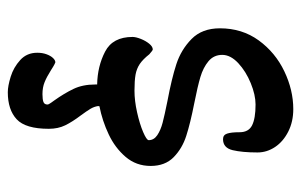

<svg xmlns="http://www.w3.org/2000/svg" viewBox="-158 -364 764 487"><g transform="rotate(90 223.5 -120.0)"><path d="M249 9.3 248.5 12.7Q250 22.9 255.6 32.2Q261.2 41.5 272 56.2Q288.6 78.1 297.4 96.2Q306.2 114.3 306.2 137.7Q306.2 196.8 282 219.2Q257.8 241.7 213.4 241.7Q197.8 241.7 174.1 234.4Q150.4 227.1 131.8 210.2Q113.3 193.4 113.3 167Q113.3 153.8 117.2 143.3Q121.1 132.8 126.7 127Q132.3 121.1 137.7 121.1Q142.6 123 148.7 126.7Q154.8 130.4 157.7 132.3Q174.8 143.1 188 148.4Q201.2 153.8 218.3 153.8Q231.4 153.8 238 151.4Q244.6 148.9 244.6 141.1Q244.6 138.2 240.2 132.1Q235.8 126 234.4 124Q216.3 98.6 205.1 75.2Q193.8 51.8 193.8 20V15.1Q147.5 14.2 110.4 -5.1Q73.2 -24.4 73.2 -74.7Q73.2 -83 78.1 -95.5Q83 -107.9 90.3 -116.9Q97.7 -126 105 -126Q107.4 -126 117.2 -117.2Q129.9 -101.1 141.8 -93Q153.8 -85 168.9 -82.3Q184.1 -79.6 209.5 -79.6Q234.9 -79.6 264.4 -86.2Q293.9 -92.8 314.5 -101.6Q335 -110.4 335 -115.7Q335 -128.9 322.3 -137.5Q309.6 -146 291 -150.9Q272.5 -155.8 236.3 -163.1Q179.2 -173.8 142.3 -185.8Q105.5 -197.8 78.4 -224.4Q51.3 -251 51.3 -296.4Q51.3 -352.5 82 -394.8Q112.8 -437 160.4 -459.7Q208 -482.4 256.3 -482.4Q288.1 -482.4 313.2 -469.7Q338.4 -457 352.3 -436.3Q366.2 -415.5 366.2 -391.6Q366.2 -353 360.4 -328.6Q354.5 -304.2 332.5 -304.2Q321.8 -304.2 318.4 -314.5Q314.9 -324.7 314.9 -346.2Q314.9 -369.1 297.4 -377.9Q279.8 -386.7 244.6 -386.7Q220.2 -386.7 190.4 -374.5Q160.6 -362.3 139.6 -342.8Q118.7 -323.2 118.7 -302.2Q118.7 -280.8 134.8 -267.3Q150.9 -253.9 174.8 -246.8Q198.7 -239.7 240.7 -231.4Q292.5 -221.2 324.2 -210.9Q356 -200.7 378.2 -179Q400.4 -157.2 400.4 -120.6Q400.4 -84 377.4 -57.1Q354.5 -30.3 320.3 -14.2Q286.1 2 249 9.3Z"/></g></svg>

Font: Dekko
Style: Regular
Weight: 400
Designer: Multiple
Foundry: Sorkin Type
Version: Version 2.001